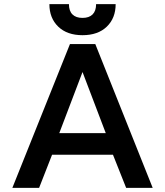

<svg xmlns="http://www.w3.org/2000/svg" viewBox="-20 -913 802 933"><path d="M220 -893H315Q315 -860 332 -843Q349 -826 381 -826Q413 -826 430 -843Q447 -860 447 -893H542Q542 -825 499 -783.5Q456 -742 381 -742Q306 -742 263 -783.5Q220 -825 220 -893ZM320 -699H443L722 0H593L529 -161H233L170 0H40ZM494 -266 381 -563 268 -266Z"/></svg>

Font: Prompt Medium
Style: Regular
Weight: 500
Designer: Katatrad Team
Foundry: CadsonDemak
Version: Version 1.001